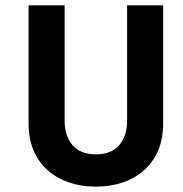

<svg xmlns="http://www.w3.org/2000/svg" viewBox="-20 -698 686 719"><path d="M87 -678V-237Q87 -178 106 -134Q125 -90 159 -60Q193 -30 239 -14.5Q285 1 339 1Q393 1 439 -14.5Q485 -30 519 -60Q553 -90 572 -134Q591 -178 591 -237V-678H456V-245Q456 -189 426.5 -154.5Q397 -120 339 -120Q281 -120 251.5 -154.5Q222 -189 222 -245V-678Z"/></svg>

Font: SpinnyJost
Style: Regular
Weight: 600
Version: Version 3.710